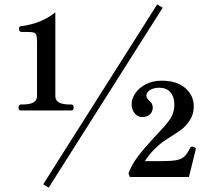

<svg xmlns="http://www.w3.org/2000/svg" viewBox="-20 -803 973 871"><path d="M718 -768 201 48 176 33 693 -783ZM74 -302Q64 -302 64 -315Q64 -321 67 -325Q70 -329 74 -329H82Q116 -329 132 -338.5Q148 -348 148 -367V-614Q148 -635 144.5 -644Q141 -653 132.5 -655.5Q124 -658 104 -658H76Q72 -658 69 -662.5Q66 -667 66 -672Q66 -684 75 -684Q168 -696 231 -747V-367Q231 -348 247 -338.5Q263 -329 297 -329H304Q314 -329 314 -315Q314 -302 304 -302ZM563 -17Q578 -57 605 -92.5Q632 -128 677 -177L691 -192Q739 -242 755 -268Q771 -294 771 -330Q771 -364 753 -384.5Q735 -405 702 -405Q677 -405 660.5 -394.5Q644 -384 644 -369Q644 -361 649 -355Q654 -349 655 -348Q673 -334 673 -316Q673 -296 660 -284Q647 -272 625 -272Q605 -272 591 -289Q577 -306 577 -330Q577 -356 594.5 -381Q612 -406 643 -421.5Q674 -437 713 -437Q782 -437 820.5 -403.5Q859 -370 859 -320Q859 -284 840.5 -256.5Q822 -229 802 -214.5Q782 -200 733 -169Q706 -152 680.5 -126Q655 -100 637 -72H711Q757 -72 780.5 -76.5Q804 -81 817 -93.5Q830 -106 843 -133Q846 -138 853 -138Q856 -138 862 -135Q868 -132 868 -128Q868 -125 866 -117L837 0H569Z"/></svg>

Font: Shippori Mincho
Style: Bold
Weight: 700
Designer: FONTDASU
Foundry: FONTDASU / Google Inc. / but / Adobe
Version: Version 3.110; ttfautohint (v1.8.3)